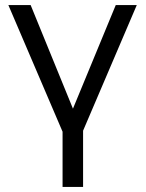

<svg xmlns="http://www.w3.org/2000/svg" viewBox="-20 -522 577 758"><path d="M227 216V-2L13 -502H101L268 -93L437 -502H520L308 -6V216Z"/></svg>

Font: Mulish
Style: Regular
Weight: 400
Designer: Vernon Adams
Foundry: Vernon Adams
Version: Version 3.603; ttfautohint (v1.8.3)